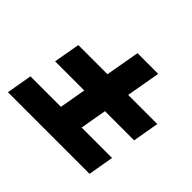

<svg xmlns="http://www.w3.org/2000/svg" viewBox="-127 -757 839 839"><g transform="rotate(45 293.0 -337.5)"><path d="M59.1 -317.9 80.6 -439.9H260.7L288.6 -597.7H416.5L388.7 -439.9H568.8L547.4 -317.9H367.2L345.7 -195.3H533.7L513.2 -76.7H8.8L29.3 -195.3H217.8L239.3 -317.9Z"/></g></svg>

Font: Cascadia Code PL
Style: Bold Italic
Weight: 700
Italic angle: -10°
Monospace: yes
Designer: Aaron Bell
Foundry: Saja Typeworks
Version: Version 2404.023; ttfautohint (v1.8.4)